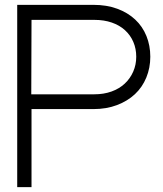

<svg xmlns="http://www.w3.org/2000/svg" viewBox="-20 -772 672 792"><path d="M51 0V-752H365Q420 -752 463.5 -736Q507 -720 537.5 -691.5Q568 -663 584 -623.5Q600 -584 600 -538Q600 -492 583.5 -452Q567 -412 536.5 -383.5Q506 -355 462.5 -338.5Q419 -322 365 -322H110V0ZM109 -383H369Q408 -383 440 -394.5Q472 -406 494.5 -427Q517 -448 529.5 -476.5Q542 -505 542 -538Q542 -571 530 -599Q518 -627 495.5 -647.5Q473 -668 441 -679Q409 -690 370 -690H110Z"/></svg>

Font: Milkman
Style: Regular
Weight: 300
Designer: Giulia Boggio / Martin Desinde
Version: Version 1.000